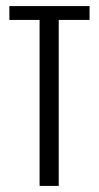

<svg xmlns="http://www.w3.org/2000/svg" viewBox="-20 -611 325 631"><path d="M110.1 0V-545.5H10.8V-591H274.3V-545.5H173V0Z"/></svg>

Font: Alumni Sans Thin
Style: Regular
Weight: 100
Designer: Robert E. Leuschke
Foundry: Robert E. Leuschke
Version: Version 1.018